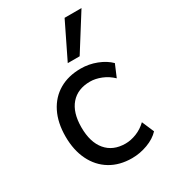

<svg xmlns="http://www.w3.org/2000/svg" viewBox="-191 -863 849 964"><g transform="rotate(-30 233.5 -381.0)"><path d="M285 9Q213 9 160 -23Q107 -55 78 -114Q49 -173 49 -252Q49 -332 78 -390Q107 -448 160 -479Q213 -510 285 -510Q332 -510 376 -493Q420 -476 448 -448L418 -377Q391 -403 357.5 -416.5Q324 -430 293 -430Q221 -430 181 -384Q141 -338 141 -252Q141 -166 181 -118.5Q221 -71 293 -71Q324 -71 357 -84Q390 -97 417 -123L447 -53Q420 -24 375.5 -7.5Q331 9 285 9ZM243 -566 343 -771H441L312 -566Z"/></g></svg>

Font: Nunitoga
Style: Medium
Weight: 500
Designer: Vernon Adams
Foundry: Vernon Adams
Version: Version 1.0